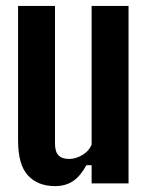

<svg xmlns="http://www.w3.org/2000/svg" viewBox="-20 -620 500 649"><path d="M165.9 9.1Q108.4 9.1 74.8 -26.7Q41.1 -62.5 41.1 -144.9V-600H165.9V-134.4Q165.9 -107.7 177.6 -95.2Q189.3 -82.7 213.5 -82.7Q235.7 -82.7 258.1 -95.8Q280.5 -108.8 289.7 -131.1V-600H414.5V0H289.7V-61.5H272Q251.6 -24.1 226.3 -7.5Q201 9.1 165.9 9.1Z"/></svg>

Font: Big Shoulders Display SC Thin
Style: Regular
Weight: 100
Designer: Patric King
Foundry: XO Type Co
Version: Version 2.002